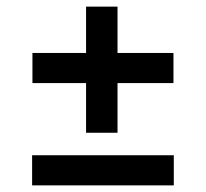

<svg xmlns="http://www.w3.org/2000/svg" viewBox="-20 -561 622 580"><path d="M240 -160V-310H78V-401H240V-541H335V-401H504V-310H335V-160ZM77 -1V-92H505V-1Z"/></svg>

Font: Literata 12pt SemiBold
Style: Regular
Weight: 600
Designer: Latin by Veronika Burian and Jose Scaglione. Greek by Irene Vlachou. Cyrillic by Vera Evstafieva.
Foundry: TypeTogether
Version: Version 3.002